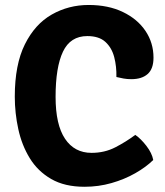

<svg xmlns="http://www.w3.org/2000/svg" viewBox="-20 -718 648 753"><path d="M436.5 -416Q437.5 -457 428 -493.8Q418.5 -530.5 393.5 -553.5Q368.5 -576.5 322.5 -576.5Q256 -576.5 227 -515.5Q198 -454.5 198 -338Q198 -229 235 -173.8Q272 -118.5 339 -118.5Q390 -118.5 432.2 -140.2Q474.5 -162 510.5 -189Q532.5 -174 554.2 -145.8Q576 -117.5 581 -90.5Q552.5 -62.5 510.2 -38.5Q468 -14.5 417.2 0Q366.5 14.5 311.5 14.5Q233.5 14.5 180.8 -16Q128 -46.5 96.8 -97.5Q65.5 -148.5 51.8 -211.5Q38 -274.5 38 -339Q38 -464.5 77.5 -544Q117 -623.5 183 -661Q249 -698.5 327.5 -698.5Q404.5 -698.5 461.8 -671Q519 -643.5 550.5 -596.8Q582 -550 582 -492Q582 -448 559.2 -427.8Q536.5 -407.5 495 -407.5Q478.5 -407.5 464.8 -410Q451 -412.5 436.5 -416Z"/></svg>

Font: Signika Negative
Style: Bold
Weight: 700
Designer: Anna Giedry
Foundry: Anna Giedry
Version: Version 2.001